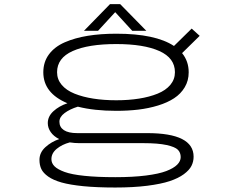

<svg xmlns="http://www.w3.org/2000/svg" viewBox="-20 -670 1090 900"><path d="M666 -525.5H600L520 -613L439.5 -525.5H373.5L495.5 -650.5H543.5ZM525 -150.5Q421.5 -150.5 345 -170Q307.5 -158.5 283 -140.2Q258.5 -122 258.5 -99.5Q258.5 -74 279.5 -60Q300.5 -46 342 -46H670Q887.5 -46 887.5 64.5Q887.5 87.5 877.5 107.5Q867.5 127.5 841.8 146.5Q816 165.5 775.5 179Q735 192.5 669.8 200.8Q604.5 209 520 209Q434.5 209 371.2 202.8Q308 196.5 269 185.5Q230 174.5 206.2 157.8Q182.5 141 173.8 122.5Q165 104 165 79.5Q165 45 192.8 19.8Q220.5 -5.5 257.5 -18Q231.5 -31 217.8 -50.8Q204 -70.5 204 -93Q204 -124.5 230.5 -148.8Q257 -173 296 -186Q183 -233.5 183 -331Q183 -379.5 209.5 -415.2Q236 -451 283.8 -471.8Q331.5 -492.5 391.5 -502.2Q451.5 -512 525 -512Q708.5 -512 795.5 -454.5L878.5 -536L916 -502L833.5 -421Q864.5 -383 864.5 -331Q864.5 -292 846 -261Q827.5 -230 796.2 -209.5Q765 -189 721 -175.5Q677 -162 628.5 -156.2Q580 -150.5 525 -150.5ZM525 -200Q583 -200 631.8 -207.8Q680.5 -215.5 718.8 -231Q757 -246.5 778.5 -272.2Q800 -298 800 -331.5Q800 -398 727 -430.8Q654 -463.5 525 -463.5Q394 -463.5 320.8 -430.8Q247.5 -398 247.5 -331.5Q247.5 -298 269.2 -272.2Q291 -246.5 329.5 -231Q368 -215.5 417.2 -207.8Q466.5 -200 525 -200ZM221 76Q221 95 235.5 109.5Q250 124 282.8 136Q315.5 148 375.5 154.2Q435.5 160.5 520.5 160.5Q602.5 160.5 663.8 152.8Q725 145 759.5 131.8Q794 118.5 810.5 102Q827 85.5 827 66.5Q827 45.5 813.8 32Q800.5 18.5 760.8 9.8Q721 1 652.5 1H351.5Q330.5 1 307 -2.5Q271 7 246 27.5Q221 48 221 76Z"/></svg>

Font: League Mono Extended UltraLight
Style: Regular
Weight: 200
Width: 9
Designer: Tyler Finck
Foundry: The League of Moveable Type / Tyler Finck
Version: Version 2.210